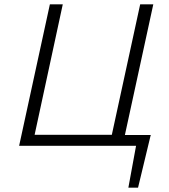

<svg xmlns="http://www.w3.org/2000/svg" viewBox="-20 -678 787 893"><path d="M542 0 553 -50H682L645 0ZM577 195 622 -50H681L622 195ZM489 0 632 -658H693L550 0ZM88 0 99 -51H541L530 0ZM69 0 212 -658H272L130 0Z"/></svg>

Font: Ysabeau Infant Light
Style: Italic
Weight: 300
Italic angle: -12°
Designer: Christian Thalmann (Catharsis Fonts)
Version: Version 2.001;gftools[0.9.30]; featfreeze: ss01,ss02,lnum